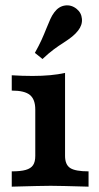

<svg xmlns="http://www.w3.org/2000/svg" viewBox="-20 -699 370 719"><path d="M112.1 -115.3V-288.8Q112.1 -326.7 92.2 -343.2Q72.4 -359.8 24 -359.8V-417.1Q63.4 -414.6 102 -414.6Q173.1 -414.6 223.6 -425.9V-115.3Q223.6 -82.3 242.9 -69.8Q262.1 -57.3 311.6 -57.3V0Q202.2 -3.2 169.6 -3.2Q136.9 -3.2 24 0V-57.3Q57.3 -57.3 76.3 -62.7Q95.4 -68.1 103.7 -80.4Q112.1 -92.7 112.1 -115.3ZM154.4 -594.1Q162.4 -613.9 168.6 -627.7Q174.8 -641.5 183.3 -652.8Q199.8 -675.1 223.5 -678.4Q247.1 -681.7 267 -665.7Q284.8 -651.5 286.8 -628.4Q288.8 -605.3 272.6 -584.7Q262.8 -572 250 -561.8Q237.1 -551.5 219.2 -539.9Q199 -527.2 180.3 -513.2Q161.6 -499.3 139.2 -478L110.6 -501Q125.9 -528.3 135.4 -549.2Q144.9 -570.1 154.4 -594.1Z"/></svg>

Font: Playfair Micro SmCond SmLight
Style: Regular
Weight: 360
Width: 4
Designer: Claus Eggers Sørensen
Foundry: Claus Eggers Sørensen
Version: Version 2.100;Glyphs 3.2 (3219)